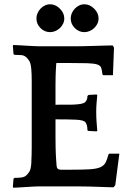

<svg xmlns="http://www.w3.org/2000/svg" viewBox="-20 -870 615 896"><path d="M328 -654Q342 -654 369.5 -654.5Q397 -655 426 -656Q455 -657 478 -657.5Q501 -658 506 -658L512 -648L507 -519H462L458 -523Q456 -542 452.5 -553Q449 -564 434 -569Q419 -574 387.5 -575Q356 -576 300 -576H243L242 -567Q241 -553 240.5 -541Q240 -529 239.5 -513Q239 -497 239 -474Q239 -451 239 -415V-381Q263 -382 285 -381.5Q307 -381 326 -382Q345 -383 358.5 -385.5Q372 -388 378 -394Q388 -404 388 -422L393 -427L430 -429L434 -427Q432 -404 430.5 -387Q429 -370 429 -348Q429 -324 430.5 -303.5Q432 -283 434 -259L430 -257L392 -259L388 -262Q388 -287 379 -299Q371 -310 333.5 -311.5Q296 -313 250 -313H239V-231Q239 -202 239.5 -183Q240 -164 240.5 -150.5Q241 -137 242 -125Q243 -113 244 -97Q245 -78 264 -78H309Q366 -78 398.5 -80Q431 -82 448 -89.5Q465 -97 472.5 -111Q480 -125 486 -149L490 -153H537L518 -6L510 4Q505 4 485.5 3.5Q466 3 442 2Q418 1 394 0.5Q370 0 356 0H154Q147 0 131 1Q115 2 98 3Q81 4 65 5Q49 6 42 6L40 2L43 -36L48 -40Q64 -40 78 -41.5Q92 -43 101 -50Q109 -57 116.5 -68Q124 -79 126 -107Q126 -114 126.5 -123.5Q127 -133 127.5 -147Q128 -161 128 -181Q128 -201 128 -231V-394Q128 -429 128 -453Q128 -477 128 -494Q128 -511 127.5 -523Q127 -535 126 -547Q124 -574 116.5 -586Q109 -598 101 -604Q92 -612 78 -613Q64 -614 48 -614L43 -618L40 -656L42 -660Q49 -660 65 -659Q81 -658 99.5 -657Q118 -656 135.5 -655Q153 -654 164 -654ZM150 -784Q150 -796 155 -808Q160 -820 169 -829.5Q178 -839 189.5 -844.5Q201 -850 214 -850Q239 -850 259.5 -829.5Q280 -809 280 -784Q280 -771 274.5 -759.5Q269 -748 259.5 -739Q250 -730 238 -725Q226 -720 214 -720Q188 -720 169 -739Q150 -758 150 -784ZM310 -784Q310 -796 315 -808Q320 -820 329 -829.5Q338 -839 349.5 -844.5Q361 -850 374 -850Q399 -850 419.5 -829.5Q440 -809 440 -784Q440 -771 434.5 -759.5Q429 -748 419.5 -739Q410 -730 398 -725Q386 -720 374 -720Q348 -720 329 -739Q310 -758 310 -784Z"/></svg>

Font: QuattrocentoBold
Style: Bold
Weight: 700
Designer: Pablo Impallari
Foundry: Pablo Impallari, Igino Marini, Branda Gallo
Version: Version 2.000